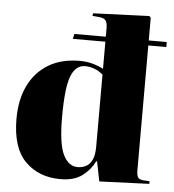

<svg xmlns="http://www.w3.org/2000/svg" viewBox="-54 -818 798 882"><g transform="rotate(5 344.5 -377.0)"><path d="M257 14Q157 14 94.5 -48.5Q32 -111 32 -245Q32 -334 64 -399Q96 -464 155.5 -499.5Q215 -535 299 -535Q330 -535 357.5 -527.5Q385 -520 408 -508V-633H258L263 -656H408V-695Q408 -720 400 -730.5Q392 -741 372 -743L339 -746L340 -758L599 -768L606 -761V-656H689V-633H606V-60Q606 -36 611.5 -26Q617 -16 635 -14L666 -12V0L436 9L418 -82H414Q394 -41 356.5 -13.5Q319 14 257 14ZM331 -48Q351 -48 368.5 -56.5Q386 -65 397 -87Q408 -109 408 -149V-481Q390 -497 368 -505Q346 -513 326 -513Q281 -513 260.5 -459Q240 -405 240 -271Q240 -147 264.5 -97.5Q289 -48 331 -48Z"/></g></svg>

Font: Literata 72pt ExtraBold
Style: Regular
Weight: 800
Designer: Latin by Veronika Burian and Jose Scaglione. Greek by Irene Vlachou. Cyrillic by Vera Evstafieva.
Foundry: TypeTogether
Version: Version 3.002